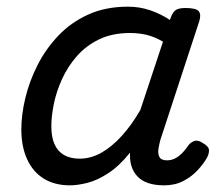

<svg xmlns="http://www.w3.org/2000/svg" viewBox="-20 -539 662 576"><path d="M190 17Q144 17 111.5 -3Q79 -23 61.5 -61Q44 -99 44 -151Q44 -195 56 -245Q68 -295 92.5 -343.5Q117 -392 155 -432Q193 -472 245 -495.5Q297 -519 364 -519Q399 -519 431 -508Q463 -497 490 -479L491 -483Q498 -503 507.5 -509Q517 -515 536 -515Q568 -515 576 -505.5Q584 -496 578 -476L461 -119Q458 -108 455.5 -93.5Q453 -79 458 -68.5Q463 -58 481 -58Q496 -58 508.5 -65.5Q521 -73 530.5 -84Q540 -95 546 -104Q552 -112 563 -116Q574 -120 590 -109Q607 -99 607 -88Q607 -77 601 -66Q591 -48 573 -28.5Q555 -9 530 4Q505 17 473 17Q445 17 425.5 10.5Q406 4 394 -8Q382 -20 376 -36Q370 -52 370 -71Q370 -74 370 -76.5Q370 -79 370 -81Q338 -41 305 -19.5Q272 2 242.5 9.5Q213 17 190 17ZM134 -160Q134 -128 143.5 -106.5Q153 -85 172 -74Q191 -63 219 -63Q252 -63 283.5 -80.5Q315 -98 345 -131Q375 -164 401 -209L469 -414Q443 -429 419.5 -434.5Q396 -440 370 -440Q317 -440 277.5 -421Q238 -402 210.5 -370.5Q183 -339 166 -301.5Q149 -264 141.5 -227Q134 -190 134 -160Z"/></svg>

Font: Playwrite IE
Style: Regular
Weight: 400
Designer: Veronika Burian, José Scaglione
Foundry: TypeTogether
Version: Version 1.002